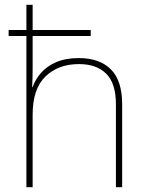

<svg xmlns="http://www.w3.org/2000/svg" viewBox="-20 -780 613 800"><path d="M116 -760V-655H358V-630H116V-496Q116 -474 115.5 -456.5Q115 -439 114 -417H116Q127 -449 151 -476.5Q175 -504 214 -521Q253 -538 309 -538Q395 -538 442 -491Q489 -444 489 -346V0H463V-345Q463 -433 422.5 -473Q382 -513 309 -513Q223 -513 169.5 -461.5Q116 -410 116 -302V0H90V-630H16V-655H90V-760Z"/></svg>

Font: Noto Sans Kannada Thin
Style: Regular
Weight: 100
Designer: Jelle Bosma - Monotype Design Team
Foundry: Monotype Imaging Inc.
Version: Version 2.005; ttfautohint (v1.8.4.7-5d5b)